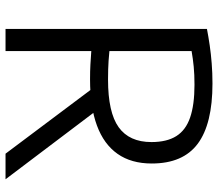

<svg xmlns="http://www.w3.org/2000/svg" viewBox="-67 -721 788 694"><g transform="rotate(90 327.0 -374.0)"><path d="M84.5 0V-728Q113 -733.5 143.8 -738Q174.5 -742.5 209 -745.2Q243.5 -748 282 -748Q428 -748 499.5 -694.8Q571 -641.5 571 -528.5Q571 -454.5 536.2 -405Q501.5 -355.5 434 -330.5Q366.5 -305.5 267 -305.5Q236.5 -305.5 213 -306.8Q189.5 -308 164.5 -310V0ZM535.5 0 274.5 -348H365L628 0ZM267.5 -370.5Q386.5 -370.5 440 -409Q493.5 -447.5 493.5 -527.5Q493.5 -583 472 -617.2Q450.5 -651.5 404.8 -667.2Q359 -683 286.5 -683Q249 -683 221 -680.2Q193 -677.5 164.5 -672.5V-375.5Q184 -373.5 199.5 -372.5Q215 -371.5 231 -371Q247 -370.5 267.5 -370.5Z"/></g></svg>

Font: Encode Sans SC Condensed Thin
Style: Regular
Weight: 400
Version: Version 3.002